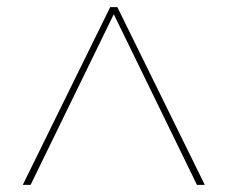

<svg xmlns="http://www.w3.org/2000/svg" viewBox="-20 -800 640 540"><path d="M556 -280H534L300 -760L66 -280H44L290 -780H310Z"/></svg>

Font: Tanohe Sans Thin
Style: Regular
Weight: 100
Designer: Village Type and Design LLC & Cristiano Sobral
Foundry: Cooper Hewitt Smithsonian Design Museum
Version: Version 1.00;September 29, 2021;FontCreator 13.0.0.2655 64-b